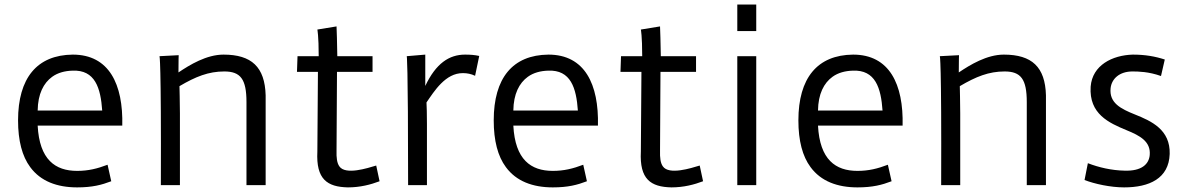

<svg xmlns="http://www.w3.org/2000/svg" viewBox="-20 -811 5208 841"><path d="M112.3 -79.1C157.7 -17.1 230 9.8 317.9 9.8C384.3 9.8 425.3 -1 467.3 -17.1L451.2 -89.4C406.2 -72.3 366.7 -62.5 317.9 -62.5C221.7 -62.5 152.8 -111.8 145 -260.7H515.6C520 -441.9 458 -571.8 298.8 -571.8C141.6 -570.3 59.1 -468.8 59.1 -283.7C59.1 -194.3 77.1 -126.5 112.3 -79.1ZM145 -326.7C146 -399.9 170.9 -447.3 208.5 -474.6C233.4 -492.7 264.6 -500.5 296.9 -501.5C397 -506.3 420.9 -424.8 427.7 -326.7Z M684.6 0H768.1V-314C768.1 -355 766.1 -433.6 766.1 -433.6C837.4 -475.6 893.6 -498 962.4 -498C1033.7 -498 1059.6 -464.4 1059.6 -363.8V0H1143.6V-393.6C1140.1 -517.6 1082 -571.8 959 -571.8C884.8 -571.8 811.5 -527.3 761.7 -493.7C761.7 -551.3 762.7 -569.3 762.7 -569.3L678.7 -564.9C678.7 -564.9 686.5 -554.2 684.6 0Z M1370.1 -147C1363.8 -25.9 1413.1 7.8 1503.9 9.8C1557.6 9.8 1604 -2.4 1642.6 -17.1L1627.9 -85.9C1590.3 -74.7 1493.2 -43 1466.3 -82.5C1456.1 -97.2 1453.1 -119.6 1454.1 -152.3L1456.1 -496.1H1611.8V-564.9H1457.5C1457.5 -606 1454.1 -695.3 1454.1 -695.3L1370.1 -681.6C1370.1 -681.6 1376 -654.3 1376 -564.9H1283.2L1280.8 -496.1H1372.6Z M1850.1 0V-268.6C1850.1 -319.8 1849.1 -337.9 1848.1 -362.3C1881.8 -411.1 1931.2 -491.7 2008.3 -490.7C2025.9 -490.7 2043.9 -487.3 2061 -479L2079.1 -565.9C2060.1 -570.3 2040.5 -571.8 2017.1 -571.8C1947.8 -571.8 1889.6 -533.7 1842.8 -434.6V-571.8L1761.7 -564.9C1761.7 -564.9 1767.6 -554.2 1767.6 0Z M2195.8 -79.1C2241.2 -17.1 2313.5 9.8 2401.4 9.8C2467.8 9.8 2508.8 -1 2550.8 -17.1L2534.7 -89.4C2489.7 -72.3 2450.2 -62.5 2401.4 -62.5C2305.2 -62.5 2236.3 -111.8 2228.5 -260.7H2599.1C2603.5 -441.9 2541.5 -571.8 2382.3 -571.8C2225.1 -570.3 2142.6 -468.8 2142.6 -283.7C2142.6 -194.3 2160.6 -126.5 2195.8 -79.1ZM2228.5 -326.7C2229.5 -399.9 2254.4 -447.3 2292 -474.6C2316.9 -492.7 2348.1 -500.5 2380.4 -501.5C2480.5 -506.3 2504.4 -424.8 2511.2 -326.7Z M2787.1 -147C2780.8 -25.9 2830.1 7.8 2920.9 9.8C2974.6 9.8 3021 -2.4 3059.6 -17.1L3044.9 -85.9C3007.3 -74.7 2910.2 -43 2883.3 -82.5C2873 -97.2 2870.1 -119.6 2871.1 -152.3L2873 -496.1H3028.8V-564.9H2874.5C2874.5 -606 2871.1 -695.3 2871.1 -695.3L2787.1 -681.6C2787.1 -681.6 2793 -654.3 2793 -564.9H2700.2L2697.8 -496.1H2789.6Z M3209.5 -674.8H3292.5V-791H3209.5ZM3209.5 0H3292.5V-564.9H3209.5Z M3530.3 -79.1C3575.7 -17.1 3647.9 9.8 3735.8 9.8C3802.2 9.8 3843.3 -1 3885.3 -17.1L3869.1 -89.4C3824.2 -72.3 3784.7 -62.5 3735.8 -62.5C3639.6 -62.5 3570.8 -111.8 3563 -260.7H3933.6C3938 -441.9 3876 -571.8 3716.8 -571.8C3559.6 -570.3 3477.1 -468.8 3477.1 -283.7C3477.1 -194.3 3495.1 -126.5 3530.3 -79.1ZM3563 -326.7C3564 -399.9 3588.9 -447.3 3626.5 -474.6C3651.4 -492.7 3682.6 -500.5 3714.8 -501.5C3814.9 -506.3 3838.9 -424.8 3845.7 -326.7Z M4102.5 0H4186V-314C4186 -355 4184.1 -433.6 4184.1 -433.6C4255.4 -475.6 4311.5 -498 4380.4 -498C4451.7 -498 4477.5 -464.4 4477.5 -363.8V0H4561.5V-393.6C4558.1 -517.6 4500 -571.8 4377 -571.8C4302.7 -571.8 4229.5 -527.3 4179.7 -493.7C4179.7 -551.3 4180.7 -569.3 4180.7 -569.3L4096.7 -564.9C4096.7 -564.9 4104.5 -554.2 4102.5 0Z M4730.5 -22.5C4774.4 -5.4 4844.7 9.8 4903.8 9.8C5014.2 9.8 5100.1 -29.3 5103.5 -136.7C5106.4 -242.7 5024.4 -280.3 4951.2 -309.6C4888.7 -334.5 4837.9 -360.4 4844.7 -424.8C4849.1 -465.8 4883.3 -498 4940.4 -498C4966.3 -498 5011.7 -497.1 5065.4 -478L5082 -550.3C5040 -564 4996.1 -571.8 4941.9 -571.8C4852.1 -569.3 4764.6 -525.4 4757.3 -431.6C4749.5 -311.5 4837.9 -272.5 4914.6 -240.7C4973.6 -216.8 5021 -190.9 5016.1 -132.3C5012.7 -91.8 4980.5 -61 4905.8 -63.5C4850.1 -64.5 4792.5 -77.6 4745.1 -96.2L4730.5 -22.5Z"/></svg>

Font: Duru Sans
Style: Regular
Weight: 400
Designer: Onur Yazıcıgil
Foundry: Onur Yazıcıgil
Version: Version 1.002